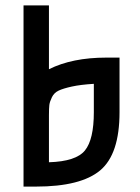

<svg xmlns="http://www.w3.org/2000/svg" viewBox="-20 -690 519 710"><path d="M373 -477H422V-275Q422 -120 350.5 -60Q279 0 113 0H67V-670H161V-434Q247 -477 373 -477ZM161 -263V-90Q261 -93 294 -133.5Q327 -174 327 -275V-380Q278 -377 246 -370Q214 -363 197 -355Q180 -347 172 -330.5Q164 -314 162.5 -302Q161 -290 161 -263Z"/></svg>

Font: Gulax
Style: Regular
Weight: 400
Designer: Morgan Gilbert
Foundry: VTF
Version: Version 1.001;hotconv 1.0.109;makeotfexe 2.5.65596